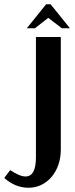

<svg xmlns="http://www.w3.org/2000/svg" viewBox="-28 -873 353 903"><path d="M-8 -36 20 -73Q65 -43 92 -43Q141 -43 141 -133V-699H258V-170Q258 -131 246.5 -98Q235 -65 214.5 -41Q194 -17 166.5 -3.5Q139 10 106 10Q44 10 -8 -36ZM189 -853H210L301 -740H263L199 -789L136 -740H98Z"/></svg>

Font: Moniqa ExtBd Paragraph
Style: Regular
Weight: 800
Designer: Rajesh Rajput
Foundry: Rajesh Rajput
Version: Version 1.000